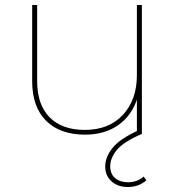

<svg xmlns="http://www.w3.org/2000/svg" viewBox="-20 -537 704 770"><path d="M321 3Q221 3 165 -52.5Q109 -108 109 -212V-517H129V-212Q129 -117 179 -66.5Q229 -16 320 -16Q417 -16 473 -76.5Q529 -137 529 -236V-517H549V0H529V-146L531 -143Q509 -74 454.5 -35.5Q400 3 321 3ZM493 213Q453 213 427.5 190.5Q402 168 402 130Q402 93 431.5 56Q461 19 539 -16L549 0Q475 32 448.5 64.5Q422 97 422 130Q422 161 442 177.5Q462 194 494 194Q512 194 528 188Q544 182 556 171L567 186Q551 200 532.5 206.5Q514 213 493 213Z"/></svg>

Font: Montserrat
Style: Regular
Weight: 400
Designer: Julieta Ulanovsky
Foundry: Julieta Ulanovsky
Version: Version 8.000